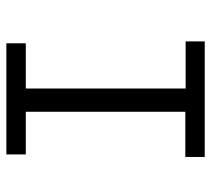

<svg xmlns="http://www.w3.org/2000/svg" viewBox="-50 -613 663 603"><g transform="rotate(-90 281.5 -311.5)"><path d="M90 0V-61H232V-562H98V-623H447V-562H305V-60H453V0Z"/></g></svg>

Font: Inconsolata SemiExpanded Thin
Style: Regular
Weight: 100
Width: 6
Monospace: yes
Designer: Raph Levien, Cyreal, Brenton Simpson
Foundry: Raph Levien, Cyreal, Google
Version: Version 3.100; ttfautohint (v1.8.4.7-5d5b)